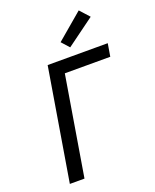

<svg xmlns="http://www.w3.org/2000/svg" viewBox="-176 -1085 952 1183"><g transform="rotate(-20 300.0 -493.0)"><path d="M72 0 194 -735H588L574 -651H276L168 0ZM362 -790 317 -840 489 -986 545 -924Z"/></g></svg>

Font: Iosevka SS04 Medium Extended
Style: Italic
Weight: 500
Width: 7
Italic angle: -9°
Monospace: yes
Designer: Belleve Invis
Foundry: Belleve Invis
Version: Version 19.0.0; ttfautohint (v1.8.4)